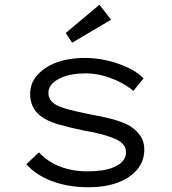

<svg xmlns="http://www.w3.org/2000/svg" viewBox="-20 -779 723 809"><path d="M353 10Q269 10 201 -15Q133 -40 91 -87L144 -137Q181 -97 233.5 -77Q286 -57 348 -57Q379 -57 408.5 -61Q438 -65 461 -75Q484 -85 497.5 -100.5Q511 -116 511 -138Q511 -174 465 -194Q442 -204 409 -213Q376 -222 333 -229Q270 -242 224 -255.5Q178 -269 150 -291Q129 -307 118 -330.5Q107 -354 107 -384Q107 -418 124 -445Q141 -472 172.5 -493Q204 -514 246.5 -524.5Q289 -535 338 -535Q381 -535 427 -525Q473 -515 515 -496Q557 -477 585 -449L542 -396Q516 -418 482.5 -434.5Q449 -451 412.5 -460.5Q376 -470 340 -470Q311 -470 283 -465Q255 -460 232.5 -449Q210 -438 197 -423Q184 -408 184 -388Q184 -372 191 -360.5Q198 -349 213 -339Q234 -327 270 -317.5Q306 -308 355 -298Q408 -289 451.5 -277.5Q495 -266 526 -249Q556 -230 572 -206Q588 -182 588 -149Q588 -100 557.5 -64Q527 -28 474.5 -9Q422 10 353 10ZM284 -599 257 -640 399 -759 448 -696Z"/></svg>

Font: Lexend Mega Light
Style: Regular
Weight: 300
Version: Version 1.007